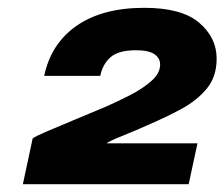

<svg xmlns="http://www.w3.org/2000/svg" viewBox="-20 -766 574 491"><path d="M38.5 -295 63.5 -412Q70.5 -417.5 101 -430.5Q131.5 -443.5 172.5 -460.5Q213.5 -477.5 252.5 -494Q281 -506.5 312.8 -522.8Q344.5 -539 367 -558.8Q389.5 -578.5 389.5 -601Q389.5 -617.5 374.8 -627.5Q360 -637.5 328 -637.5Q283 -637.5 262.8 -619.8Q242.5 -602 236.5 -572H93Q110.5 -655 176.5 -700.5Q242.5 -746 349 -746Q444.5 -746 489.2 -708Q534 -670 534 -616Q534 -569.5 508.5 -539Q483 -508.5 443.5 -487.2Q404 -466 362 -448Q326.5 -432 292.8 -418.5Q259 -405 252.5 -399.5H485L462.5 -295Z"/></svg>

Font: Epilogue ExtraBold
Style: Italic
Weight: 800
Italic angle: -12°
Designer: Tyler Finck
Foundry: Etcetera Type Co
Version: Version 2.111; ttfautohint (v1.8.3)